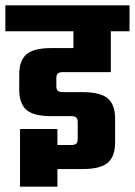

<svg xmlns="http://www.w3.org/2000/svg" viewBox="-40 -656 505 719"><path d="M375 -386H197Q182 -386 176.5 -381Q171 -376 171 -363V-334Q171 -321 176.5 -316Q182 -311 197 -311H269Q336 -311 363.5 -287.5Q391 -264 391 -212V-122Q391 -70 363.5 -46.5Q336 -23 269 -23H175V43H35V-173H175V-113H226Q240 -113 245.5 -118Q251 -123 251 -137V-198Q251 -211 245.5 -216Q240 -221 226 -221H153Q86 -221 59 -244.5Q32 -268 32 -320V-377Q32 -429 59 -452.5Q86 -476 153 -476H235V-539H-20V-636H445V-539H375Z"/></svg>

Font: Teko Semibold
Style: Regular
Weight: 600
Designer: Manushi Parikh, Jonny Pinhorn
Foundry: Indian Type Foundry
Version: Version 1.105;PS 1.0;hotconv 1.0.78;makeotf.lib2.5.61930; tt